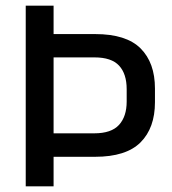

<svg xmlns="http://www.w3.org/2000/svg" viewBox="-20 -659 607 679"><path d="M137 -104.5V-187.5H313.5Q373.5 -187.5 400.8 -217.2Q428 -247 428 -300V-343.5Q428 -398 401 -427Q374 -456 314.5 -456H136.5V-538.5H316.5Q426.5 -538.5 477.2 -487.8Q528 -437 528 -346V-297.5Q528 -206.5 477 -155.5Q426 -104.5 316 -104.5ZM71 0V-639H169.5V-518.5V-480.5V-156.5V-130.5V0Z"/></svg>

Font: Anek Gujarati Medium
Style: Regular
Weight: 500
Designer: Mrunmayee Ghaisas (Gujarati), Yesha Goshar (Latin)
Foundry: Ek Type
Version: Version 1.003